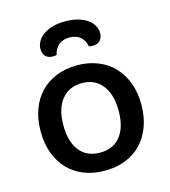

<svg xmlns="http://www.w3.org/2000/svg" viewBox="-106 -774 774 873"><g transform="rotate(-15 281.0 -337.5)"><path d="M518 -234Q518 -177 501 -131Q484 -85 453.5 -53Q423 -21 379 -3.5Q335 14 281 14Q227 14 183 -3.5Q139 -21 108.5 -53Q78 -85 61 -131Q44 -177 44 -234Q44 -291 61 -337Q78 -383 109 -415Q140 -447 184 -464.5Q228 -482 281 -482Q334 -482 378 -464.5Q422 -447 453 -414.5Q484 -382 501 -336.5Q518 -291 518 -234ZM281 -398Q221 -398 186 -355Q151 -312 151 -234Q151 -156 185 -113.5Q219 -71 281 -71Q343 -71 377 -113.5Q411 -156 411 -234Q411 -311 376.5 -354.5Q342 -398 281 -398ZM280 -613Q249 -613 229.5 -596.5Q210 -580 204 -551Q200 -550 196 -549.5Q192 -549 187 -549Q164 -549 152 -562Q140 -575 140 -597Q140 -614 149 -630.5Q158 -647 175.5 -660Q193 -673 219 -681Q245 -689 280 -689Q316 -689 342.5 -681Q369 -673 386.5 -660Q404 -647 412.5 -630.5Q421 -614 421 -597Q421 -575 409 -562Q397 -549 374 -549Q366 -549 356 -551Q351 -580 331.5 -596.5Q312 -613 280 -613Z"/></g></svg>

Font: Baloo Bhai 2 Medium
Style: Regular
Weight: 500
Designer: Supriya Tembe, Noopur Datye and Ek Type
Foundry: Ek Type
Version: Version 1.640;PS 1.000;hotconv 16.6.51;makeotf.lib2.5.65220;